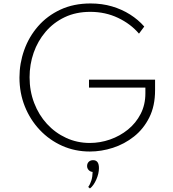

<svg xmlns="http://www.w3.org/2000/svg" viewBox="-20 -860 1001 1110"><path d="M499.5 16Q413.5 16 339.5 -17Q265.5 -50 210 -108.8Q154.5 -167.5 123.5 -245Q92.5 -322.5 92.5 -411.5Q92.5 -493.5 119.8 -570.2Q147 -647 199.8 -707.8Q252.5 -768.5 329 -804.2Q405.5 -840 503.5 -840Q570 -840 627.5 -823Q685 -806 732.2 -776Q779.5 -746 814 -706.5L783.5 -665.5Q735.5 -722 662.2 -756.8Q589 -791.5 502 -791.5Q419 -791.5 354 -760.5Q289 -729.5 243.5 -676Q198 -622.5 174.5 -555Q151 -487.5 151 -413.5Q151 -334 177.5 -264.8Q204 -195.5 251.5 -143.8Q299 -92 362.5 -62.8Q426 -33.5 499 -33.5Q559 -33.5 616.2 -53.5Q673.5 -73.5 719.8 -111Q766 -148.5 793.2 -201.5Q820.5 -254.5 820.5 -320.5V-353.5H494.5V-399.5H876.5V-338.5Q876.5 -247.5 843.2 -181Q810 -114.5 754.8 -70.8Q699.5 -27 632.8 -5.5Q566 16 499.5 16ZM500 229.5 490 221Q501.5 205 508.2 183.2Q515 161.5 515.5 134Q502 133 492.8 123.2Q483.5 113.5 483.5 100Q483.5 85 493 75.5Q502.5 66 518.5 66Q535 66 543.5 77.2Q552 88.5 552 112Q552 143.5 536.5 178.5Q521 213.5 500 229.5Z"/></svg>

Font: Spartan Thin Light
Style: Regular
Weight: 300
Version: Version 1.004